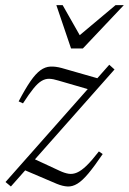

<svg xmlns="http://www.w3.org/2000/svg" viewBox="-20 -700 492 731"><path d="M1 -7 396 -453.5 416 -435.5 21.5 10ZM67.5 -306.5 51 -314Q76.5 -362.5 96.2 -391Q116 -419.5 134 -432.5Q152 -445.5 171.5 -446.5Q191 -447.5 215 -441L367 -397.5L329 -356.5L201.5 -393.5Q182.5 -399.5 167.8 -400Q153 -400.5 138.8 -392.2Q124.5 -384 107.8 -363.5Q91 -343 67.5 -306.5ZM196.5 0 61.5 -57.5 102 -98.5 206.5 -50Q225.5 -41 241.2 -38.5Q257 -36 273.2 -43Q289.5 -50 309.5 -69.2Q329.5 -88.5 356.5 -123.5L371 -113.5Q339.5 -67 316.5 -39.5Q293.5 -12 274.5 -0.5Q255.5 11 237 10Q218.5 9 196.5 0ZM451.5 -680.5 295.5 -515.5H250.5L194.5 -680.5H218.5L289.5 -555.5H271L420 -680.5Z"/></svg>

Font: Newsreader 16pt 16pt Light
Style: Italic
Weight: 300
Italic angle: -17°
Version: Version 1.003